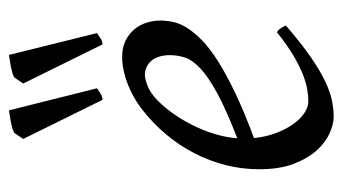

<svg xmlns="http://www.w3.org/2000/svg" viewBox="-190 -562 772 433"><g transform="rotate(-90 196.5 -346.0)"><path d="M190.9 -381.8Q174.8 -367.2 159.4 -346.2Q144 -325.2 131.6 -300.8Q119.1 -276.4 110.8 -249.8Q102.5 -223.1 100.6 -197.3Q164.6 -222.2 201.9 -242.4Q239.3 -262.7 258.3 -280.8Q277.3 -298.8 282.7 -315.4Q288.1 -332 288.1 -349.1Q288.1 -364.3 284.2 -375.2Q280.3 -386.2 273.9 -392.8Q267.6 -399.4 259.5 -402.6Q251.5 -405.8 243.2 -405.8Q235.4 -405.8 220.2 -400.1Q205.1 -394.5 190.9 -381.8ZM366.2 -371.1Q366.2 -357.4 363 -342.3Q359.9 -327.1 349.9 -311Q339.8 -294.9 322 -277.3Q304.2 -259.8 274.7 -241Q245.1 -222.2 202.6 -201.9Q160.2 -181.6 101.1 -159.7Q104 -132.3 112.5 -109.9Q121.1 -87.4 132.6 -71.3Q144 -55.2 157.5 -46.1Q170.9 -37.1 184.1 -37.1Q194.3 -37.1 209 -39.3Q223.6 -41.5 242.9 -48.8Q262.2 -56.2 286.4 -70.3Q310.5 -84.5 339.8 -107.9Q345.2 -105 349.4 -98.4Q353.5 -91.8 355 -87.9Q314.9 -53.2 284.2 -32Q253.4 -10.7 229.2 0.7Q205.1 12.2 185.8 16.1Q166.5 20 148.9 20Q132.8 20 112.3 11Q91.8 2 73.7 -17.8Q55.7 -37.6 43.2 -69.6Q30.8 -101.6 30.8 -147.9Q30.8 -186 40 -222.9Q49.3 -259.8 66.7 -293.7Q84 -327.6 109.4 -357.9Q134.8 -388.2 167 -413.1Q178.2 -421.9 192.4 -429.9Q206.5 -438 221.9 -444.1Q237.3 -450.2 253.2 -453.6Q269 -457 284.2 -457Q305.2 -457 320.6 -449.5Q335.9 -441.9 346.2 -429.7Q356.4 -417.5 361.3 -402.1Q366.2 -386.7 366.2 -371.1ZM224.1 -680.2 237.8 -700.2Q241.7 -702.6 248.3 -704.6Q254.9 -706.5 262.2 -708Q269.5 -709.5 276.6 -710.4Q283.7 -711.4 288.6 -712.4L337.9 -513.7Q329.6 -507.8 324.7 -504.9Q319.8 -502 312.5 -501ZM99.1 -680.2 112.8 -700.2Q116.7 -702.6 123.3 -704.6Q129.9 -706.5 137.2 -708Q144.5 -709.5 151.6 -710.4Q158.7 -711.4 163.6 -712.4L213.4 -513.7Q205.1 -507.8 200 -504.9Q194.8 -502 187.5 -501Z"/></g></svg>

Font: Gentium Plus
Style: Italic
Weight: 400
Italic angle: -8°
Designer: J. Victor Gaultney, Annie Olsen, Iska Routamaa
Foundry: SIL International
Version: Version 1.510